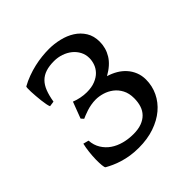

<svg xmlns="http://www.w3.org/2000/svg" viewBox="-138 -575 695 695"><g transform="rotate(-45 210.0 -227.5)"><path d="M379.9 -142.1Q379.9 -109.4 366.2 -80.8Q352.5 -52.2 327.4 -31Q302.2 -9.8 266.6 2.4Q231 14.6 187 14.6Q164.1 14.6 144.3 11.5Q124.5 8.3 107.7 3.2Q90.8 -2 76.9 -8.3Q63 -14.6 51.8 -21Q48.8 -23.4 47.6 -35.9Q46.4 -48.3 46.6 -65.7Q46.9 -83 49.1 -102.5Q51.3 -122.1 55.2 -138.2L76.2 -132.8Q78.1 -107.9 89.6 -89.4Q101.1 -70.8 118.9 -58.6Q136.7 -46.4 159.7 -40.3Q182.6 -34.2 208 -34.2Q232.9 -34.2 250.5 -40.8Q268.1 -47.4 279.5 -59.1Q291 -70.8 296.4 -87.4Q301.8 -104 301.8 -124.5Q301.8 -149.9 292.2 -168Q282.7 -186 267.6 -197.5Q252.4 -209 234.4 -214.4Q216.3 -219.7 199.7 -219.7Q187.5 -219.7 175.3 -217.5Q163.1 -215.3 152.6 -211.9Q142.1 -208.5 133.8 -205.1Q125.5 -201.7 121.1 -199.7L112.3 -209.5L136.2 -272.5Q149.4 -267.1 165.3 -263.9Q181.2 -260.7 195.8 -260.7Q221.2 -260.7 239.3 -268.1Q257.3 -275.4 268.6 -287.1Q279.8 -298.8 284.9 -313.2Q290 -327.6 290 -341.8Q290 -359.9 282 -375.2Q273.9 -390.6 260.3 -401.6Q246.6 -412.6 228.8 -418.7Q210.9 -424.8 191.4 -424.8Q166.5 -424.8 148.7 -418.9Q130.9 -413.1 118.4 -400.6Q106 -388.2 98.4 -368.7Q90.8 -349.1 86.4 -322.3L65.9 -319.3Q63.5 -324.2 61.5 -334.5Q59.6 -344.7 58.1 -356.9Q56.6 -369.1 55.7 -381.8Q54.7 -394.5 54.2 -405.3Q53.7 -416 54.2 -423.1Q54.7 -430.2 55.7 -430.7Q73.7 -440.9 93.8 -448.2Q113.8 -455.6 133.8 -460.2Q153.8 -464.8 173.1 -466.8Q192.4 -468.8 209.5 -468.8Q236.3 -468.8 262.9 -462.4Q289.6 -456.1 310.8 -442.6Q332 -429.2 345.2 -408Q358.4 -386.7 358.4 -357.4Q358.4 -325.2 341.8 -298.1Q325.2 -271 288.6 -250.5Q308.1 -244.6 324.7 -234.9Q341.3 -225.1 353.5 -211.4Q365.7 -197.8 372.8 -180.2Q379.9 -162.6 379.9 -142.1Z"/></g></svg>

Font: Gentium Plus CyrE
Style: Regular
Weight: 400
Designer: J. Victor Gaultney, Annie Olsen, Iska Routamaa, Becca Hirsbrunner
Foundry: SIL International
Version: Version 5.000